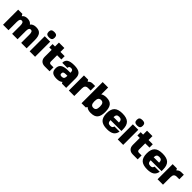

<svg xmlns="http://www.w3.org/2000/svg" viewBox="520 -2606 4494 4494"><g transform="rotate(45 2767.0 -359.5)"><path d="M230 -270V0H49.8V-500H189.9L217.8 -450.2Q258.3 -509.8 350.1 -509.8Q449.2 -509.8 491.2 -446.8Q536.1 -509.8 640.1 -509.8Q739.7 -509.8 784.9 -452.9Q830.1 -396 830.1 -270V0H649.9V-270Q649.9 -327.6 635.7 -353.8Q621.6 -379.9 589.8 -379.9Q558.1 -379.9 543.9 -353.8Q529.8 -327.6 529.8 -270V0H350.1V-270Q350.1 -327.6 335.9 -353.8Q321.8 -379.9 290 -379.9Q258.3 -379.9 244.1 -353.8Q230 -327.6 230 -270Z M1109.9 0H929.7V-500H1109.9ZM943.4 -708.7Q967.3 -730 1019.5 -730Q1071.8 -730 1095.7 -708.7Q1119.6 -687.5 1119.6 -640.1Q1119.6 -592.8 1095.7 -571.3Q1071.8 -549.8 1019.5 -549.8Q967.3 -549.8 943.4 -571.3Q919.4 -592.8 919.4 -640.1Q919.4 -687.5 943.4 -708.7Z M1449.2 -180.2Q1449.2 -157.7 1463.1 -143.8Q1477.1 -129.9 1499.5 -129.9H1589.4V0H1429.2Q1354 0 1311.8 -42.5Q1269.5 -85 1269.5 -160.2V-390.1H1189.5V-500H1269.5V-629.9H1449.2V-500H1589.4V-390.1H1449.2Z M1639.2 -149.9Q1639.2 -239.3 1698.5 -279.5Q1757.8 -319.8 1889.2 -319.8H1959V-339.8Q1959 -376.5 1943.4 -393.3Q1927.7 -410.2 1894 -410.2Q1859.9 -410.2 1844.5 -396Q1829.1 -381.8 1829.1 -350.1H1659.2Q1659.2 -434.1 1716.1 -471.9Q1772.9 -509.8 1898.9 -509.8Q2024.9 -509.8 2082 -464.6Q2139.2 -419.4 2139.2 -319.8V0H1999L1978 -36.1Q1930.7 9.8 1829.1 9.8Q1729.5 9.8 1684.3 -28.1Q1639.2 -65.9 1639.2 -149.9ZM1959 -220.2H1909.2Q1860.8 -220.2 1840.1 -207Q1819.3 -193.8 1819.3 -160.2Q1819.3 -132.3 1833 -121.1Q1846.7 -109.9 1878.9 -109.9Q1920.9 -109.9 1939.9 -131.3Q1959 -152.8 1959 -200.2Z M2507.8 -359.9H2506.8Q2455.1 -359.9 2431.4 -333.7Q2407.7 -307.6 2407.7 -250V0H2227.5V-500H2367.7L2391.6 -457Q2416.5 -484.9 2444.1 -497.3Q2471.7 -509.8 2507.8 -509.8H2587.9V-359.9Z M2966.8 9.8 2967.8 11.2Q2911.1 11.2 2873.8 -0.5Q2836.4 -12.2 2810.5 -38.1L2787.6 0H2647.5V-700.2H2827.6V-473.1Q2877.4 -509.8 2966.8 -509.8Q3082 -509.8 3134.3 -448.2Q3186.5 -386.7 3186.5 -250Q3186.5 -113.3 3134.3 -51.8Q3082 9.8 2966.8 9.8ZM2849.9 -148.9Q2871.1 -118.2 2918.5 -118.2Q2965.8 -118.2 2987.3 -149.2Q3008.8 -180.2 3008.8 -248Q3008.8 -315.9 2987.3 -346.9Q2965.8 -377.9 2918.5 -377.9Q2871.1 -377.9 2849.9 -347.2Q2828.6 -316.4 2828.6 -248Q2828.6 -179.7 2849.9 -148.9Z M3406.7 -200.2Q3406.7 -147.9 3428 -124Q3449.2 -100.1 3496.6 -100.1Q3531.7 -100.1 3551 -114.5Q3570.3 -128.9 3576.7 -160.2H3746.6Q3731 -70.8 3671.4 -30.5Q3611.8 9.8 3496.6 9.8Q3355 9.8 3290.8 -51.8Q3226.6 -113.3 3226.6 -250Q3226.6 -386.7 3290.8 -448.2Q3355 -509.8 3496.6 -509.8Q3638.2 -509.8 3702.4 -448.2Q3766.6 -386.7 3766.6 -250V-200.2ZM3406.7 -299.8H3586.4Q3586.4 -352.1 3565.2 -376Q3543.9 -399.9 3496.6 -399.9Q3449.2 -399.9 3428 -376Q3406.7 -352.1 3406.7 -299.8Z M4026.4 0H3846.2V-500H4026.4ZM3859.9 -708.7Q3883.8 -730 3936 -730Q3988.3 -730 4012.2 -708.7Q4036.1 -687.5 4036.1 -640.1Q4036.1 -592.8 4012.2 -571.3Q3988.3 -549.8 3936 -549.8Q3883.8 -549.8 3859.9 -571.3Q3835.9 -592.8 3835.9 -640.1Q3835.9 -687.5 3859.9 -708.7Z M4365.7 -180.2Q4365.7 -157.7 4379.6 -143.8Q4393.6 -129.9 4416 -129.9H4505.9V0H4345.7Q4270.5 0 4228.3 -42.5Q4186 -85 4186 -160.2V-390.1H4106V-500H4186V-629.9H4365.7V-500H4505.9V-390.1H4365.7Z M4735.8 -200.2Q4735.8 -147.9 4757.1 -124Q4778.3 -100.1 4825.7 -100.1Q4860.8 -100.1 4880.1 -114.5Q4899.4 -128.9 4905.8 -160.2H5075.7Q5060.1 -70.8 5000.5 -30.5Q4940.9 9.8 4825.7 9.8Q4684.1 9.8 4619.9 -51.8Q4555.7 -113.3 4555.7 -250Q4555.7 -386.7 4619.9 -448.2Q4684.1 -509.8 4825.7 -509.8Q4967.3 -509.8 5031.5 -448.2Q5095.7 -386.7 5095.7 -250V-200.2ZM4735.8 -299.8H4915.5Q4915.5 -352.1 4894.3 -376Q4873 -399.9 4825.7 -399.9Q4778.3 -399.9 4757.1 -376Q4735.8 -352.1 4735.8 -299.8Z M5444.3 -359.9H5443.4Q5391.6 -359.9 5367.9 -333.7Q5344.2 -307.6 5344.2 -250V0H5164.1V-500H5304.2L5328.1 -457Q5353 -484.9 5380.6 -497.3Q5408.2 -509.8 5444.3 -509.8H5524.4V-359.9Z"/></g></svg>

Font: Fivo Sans Heavy
Style: Regular
Weight: 900
Designer: Alexander Slobzheninov
Foundry: Alexander Slobzheninov
Version: 1.0